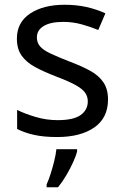

<svg xmlns="http://www.w3.org/2000/svg" viewBox="-20 -566 519 807"><path d="M434 -148Q434 -70 376 -30Q318 10 220 10Q164 10 123.5 1Q83 -8 52 -24V-104Q84 -88 129.5 -74.5Q175 -61 222 -61Q289 -61 319 -82.5Q349 -104 349 -140Q349 -160 338 -176Q327 -192 298.5 -208Q270 -224 217 -244Q165 -264 128 -284Q91 -304 71 -332Q51 -360 51 -404Q51 -472 106.5 -509Q162 -546 252 -546Q301 -546 343.5 -536.5Q386 -527 423 -510L393 -440Q359 -454 322 -464Q285 -474 246 -474Q192 -474 163.5 -456.5Q135 -439 135 -409Q135 -387 148 -371.5Q161 -356 191.5 -341.5Q222 -327 273 -307Q324 -288 360 -268Q396 -248 415 -219.5Q434 -191 434 -148ZM304 70Q300 88 287.5 115.5Q275 143 258.5 171Q242 199 224 221H176V209Q184 192 192.5 165.5Q201 139 208 110.5Q215 82 217 61H304Z"/></svg>

Font: Noto Sans Kawi
Style: Regular
Weight: 400
Designer: Fadhl Haqq
Version: Version 1.000